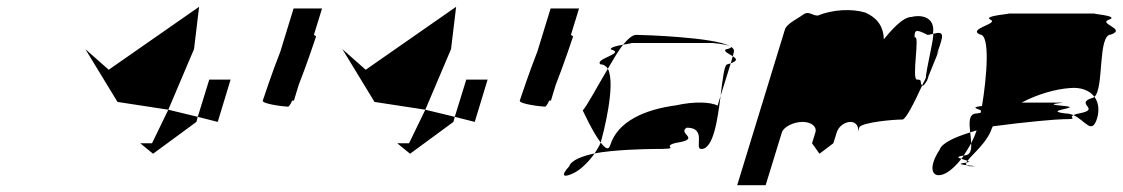

<svg xmlns="http://www.w3.org/2000/svg" viewBox="-20 -735 3315 567"><path d="M232 -590 301 -529 568 -715 553 -590 477 -411 327 -434ZM394 -312 432 -281 560 -375 564 -390 477 -411 429 -312ZM564 -390 598 -500H661L623 -375Z M756 -438C753 -428 820 -420 831 -420C833 -420 838 -427 843 -438H848L862 -484C885 -542 911 -620 913 -626C914 -628 911 -630 907 -632L931 -710H847L808 -583C785 -525 758 -444 756 -438Z M991 -590 1060 -529 1327 -715 1312 -590 1236 -411 1086 -434ZM1153 -312 1191 -281 1319 -375 1323 -390 1236 -411 1188 -312ZM1323 -390 1357 -500H1420L1382 -375Z M1515 -438C1512 -428 1579 -420 1590 -420C1592 -420 1597 -427 1602 -438H1607L1621 -484C1644 -542 1670 -620 1672 -626C1673 -628 1670 -630 1666 -632L1690 -710H1606L1567 -583C1544 -525 1517 -444 1515 -438Z M1701 -409C1701 -409 1730 -345 1754 -314L1755 -318C1760 -335 1800 -486 1775 -532C1743 -478 1712 -420 1701 -409ZM1661 -244C1635 -216 1644 -210 1670 -222C1692 -231 1718 -256 1736 -282C1699 -274 1667 -262 1661 -244ZM1753 -545C1735 -562 1829 -577 1784 -589C1781 -595 1802 -600 1820 -603C1805 -584 1791 -559 1775 -532C1770 -540 1762 -545 1753 -545ZM1820 -603C1840 -607 1857 -608 1834 -608H2085C2082 -608 2123 -605 2135 -599C2090 -625 1879 -632 1859 -632C1848 -632 1835 -621 1820 -603ZM1736 -282C1743 -293 1750 -304 1754 -314C1767 -297 1777 -290 1782 -306C1804 -377 1885 -412 1977 -424C2029 -436 2080 -434 2099 -423L2108 -452C2099 -381 2087 -295 2051 -295C2029 -295 2069 -358 2008 -358C1979 -340 2054 -325 1976 -313C1927 -301 2004 -295 1910 -295C1890 -295 1792 -293 1736 -282ZM2123 -589C2116 -583 2133 -576 2144 -569L2147 -580C2149 -587 2146 -592 2139 -597C2141 -595 2137 -592 2123 -589ZM2135 -599C2137 -598 2138 -598 2139 -597C2138 -598 2136 -598 2135 -599ZM2128 -545C2119 -545 2114 -502 2108 -452L2138 -548ZM2138 -548 2144 -569C2155 -562 2160 -556 2138 -548Z M2157 -188H2241L2289 -344C2294 -360 2323 -375 2350 -375C2376 -375 2393 -361 2388 -344L2378 -312L2400 -281L2441 -312L2451 -344C2456 -361 2474 -375 2492 -375C2508 -375 2518 -360 2513 -344L2518 -360C2531 -374 2616 -382 2645 -382C2655 -382 2680 -432 2703 -482C2695 -494 2705 -500 2688 -500C2671 -500 2698 -637 2681 -624C2680 -648 2686 -649 2719 -632C2724 -632 2730 -634 2735 -635C2743 -682 2705 -693 2672 -685C2645 -685 2609 -642 2590 -619C2589 -662 2565 -685 2535 -698C2495 -710 2439 -707 2395 -689C2378 -689 2368 -704 2352 -692C2336 -680 2303 -665 2298 -648ZM2735 -634V-635C2752 -639 2769 -644 2759 -612C2759 -612 2754 -595 2746 -573C2752 -585 2754 -589 2751 -580C2754 -591 2738 -548 2724 -515C2721 -509 2721 -504 2719 -500H2718L2717 -498L2719 -499C2716 -494 2714 -491 2713 -490C2709 -483 2704 -480 2703 -482C2706 -490 2711 -497 2714 -505C2715 -530 2742 -639 2735 -634ZM2719 -500V-499Z M2755 -293C2721 -242 2730 -208 2765 -220C2782 -226 2801 -243 2819 -266C2809 -269 2803 -272 2826 -276C2833 -287 2841 -299 2848 -312C2847 -322 2847 -333 2845 -344C2797 -329 2761 -312 2755 -293ZM2874 -633C2836 -650 2931 -665 2905 -677C2879 -689 2980 -695 2955 -695H3216C3190 -695 3290 -689 3255 -677C3221 -665 3308 -650 3261 -633C3221 -633 3241 -475 3212 -449C3198 -468 3172 -478 3140 -475C3096 -472 3042 -456 2997 -432H3099C3165 -432 3035 -429 3124 -422C3180 -416 3054 -409 3126 -400C3134 -400 3143 -398 3150 -395C3134 -387 3169 -383 3121 -383C3102 -383 3009 -375 2912 -362L2909 -356C2896 -315 2852 -280 2837 -260C2833 -262 2824 -264 2819 -266C2822 -269 2824 -272 2826 -276H2827C2846 -276 2849 -292 2848 -312C2854 -324 2860 -337 2864 -350C2857 -348 2852 -346 2845 -344C2842 -373 2840 -400 2865 -400C2869 -401 2874 -401 2876 -402C2877 -404 2876 -407 2877 -409C2867 -414 2844 -418 2880 -422C2894 -507 2905 -633 2874 -633ZM2829 -254C2831 -254 2833 -255 2834 -255C2832 -252 2833 -249 2835 -247C2820 -249 2806 -251 2829 -254ZM2834 -255C2845 -257 2842 -258 2837 -260C2835 -258 2835 -257 2834 -255ZM2835 -247C2837 -245 2841 -244 2849 -244C2872 -244 2852 -245 2835 -247ZM3150 -395C3186 -379 3204 -335 3220 -386C3227 -410 3224 -433 3212 -449C3209 -447 3206 -445 3203 -445C3155 -428 3230 -413 3171 -401C3160 -399 3154 -397 3150 -395Z"/></svg>

Font: bitstorm
Style: suextobl
Weight: 400
Version: Version 0.2